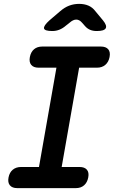

<svg xmlns="http://www.w3.org/2000/svg" viewBox="-20 -970 640 990"><path d="M298 -109H390Q416 -109 428 -95Q440 -81 435 -55Q430 -29 413.5 -14.5Q397 0 371 0H69Q43 0 31 -14.5Q19 -29 24 -55Q29 -81 46 -95Q63 -109 89 -109H181L271 -621H179Q153 -621 141 -635.5Q129 -650 134 -676Q139 -702 155.5 -716Q172 -730 198 -730H500Q526 -730 538 -716Q550 -702 545 -676Q540 -650 523 -635.5Q506 -621 480 -621H388ZM250 -810Q210 -810 207 -823.5Q204 -837 235 -865L290 -912Q313 -932 337 -941Q361 -950 388 -950Q415 -950 436 -941Q457 -932 472 -912L511 -865Q533 -838 525 -824Q517 -810 479 -810Q459 -810 444 -816.5Q429 -823 418 -836L402 -854Q389 -869 373 -869Q357 -869 339 -853L320 -838Q304 -824 286.5 -817Q269 -810 250 -810Z"/></svg>

Font: Maple Mono NL SemiBold
Style: Italic
Weight: 600
Italic angle: -10°
Monospace: yes
Designer: subframe7536
Version: Version 7.000